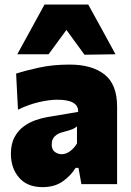

<svg xmlns="http://www.w3.org/2000/svg" viewBox="-20 -794 564 828"><path d="M163.5 13Q97.5 13 62.2 -28Q27 -69 27 -130Q27 -173.5 42.5 -202.2Q58 -231 82.2 -248.8Q106.5 -266.5 133.5 -275.8Q160.5 -285 183.5 -289L317 -311.5Q319.5 -364 227 -364Q192.5 -364 147.5 -353.5Q102.5 -343 57.5 -321L49.5 -476.5Q87 -489 147 -502.2Q207 -515.5 280 -515.5Q376.5 -515.5 430.8 -472.8Q485 -430 485 -334V0H331L318.5 -70H306Q286.5 -37.5 251.2 -12.2Q216 13 163.5 13ZM246 -129Q264.5 -129 282 -141.8Q299.5 -154.5 312 -175.5V-249Q304.5 -242 292 -236.8Q279.5 -231.5 248 -223.5Q229 -218.5 216 -206Q203 -193.5 203 -171.5Q203 -148.5 216.5 -138.8Q230 -129 246 -129ZM344.5 -558Q325 -584.5 305.5 -611.2Q286 -638 266.5 -665Q247 -638.5 227.8 -612.2Q208.5 -586 189.5 -560H54.5Q83.5 -613 113 -666.5Q142 -720 172 -774.5H360.5Q390.5 -720 420 -666.5Q449 -613 478 -560Z"/></svg>

Font: Heraclito ExtraBold
Style: Regular
Weight: 800
Designer: Kostas Bartsokas (font) & Cristiano Sobral (main changes)
Foundry: Kostas Bartsokas (font) & Cristiano Sobral (main changes)
Version: Version 1.00;July 8, 2020;FontCreator 13.0.0.2655 64-bit